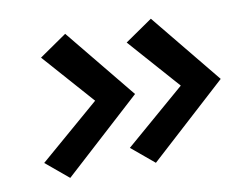

<svg xmlns="http://www.w3.org/2000/svg" viewBox="-56 -560 742 580"><g transform="rotate(-10 315.0 -269.5)"><path d="M115.8 -53.9 46.1 -112 247 -284.9 244.7 -254.2 91.9 -427 176.2 -485.2 352.5 -269.5ZM378.5 -53.9 308.9 -112 509.7 -284.9 507.4 -254.2 354.6 -427 439 -485.2 615.3 -269.5Z"/></g></svg>

Font: Karla
Style: Italic
Weight: 400
Italic angle: -8°
Designer: Jonathan Pinhorn
Version: Version 2.004;gftools[0.9.33]